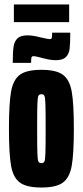

<svg xmlns="http://www.w3.org/2000/svg" viewBox="-20 -830 370 858"><path d="M20 -255Q20 -368 29.5 -421Q39 -474 69 -496Q99 -518 165 -518Q231 -518 261 -496Q291 -474 300.5 -421Q310 -368 310 -255Q310 -142 300.5 -89Q291 -36 261 -14Q231 8 165 8Q99 8 69 -14Q39 -36 29.5 -89Q20 -142 20 -255ZM184 -255Q184 -334 183 -364Q182 -394 178.5 -401.5Q175 -409 165 -409Q155 -409 151.5 -401.5Q148 -394 147 -364Q146 -334 146 -255Q146 -176 147 -146Q148 -116 151.5 -108.5Q155 -101 165 -101Q175 -101 178.5 -108.5Q182 -116 183 -146Q184 -176 184 -255ZM103 -672Q127 -672 161 -663Q196 -655 202 -655Q210 -655 211.5 -661Q213 -667 213 -684H294Q294 -635 291 -611.5Q288 -588 274 -574.5Q260 -561 229 -561Q206 -561 172 -570Q165 -572 150.5 -575.5Q136 -579 130 -579Q122 -579 120.5 -573Q119 -567 119 -549H37Q37 -597 40.5 -621Q44 -645 58 -658.5Q72 -672 103 -672ZM42 -731V-810H289V-731Z"/></svg>

Font: Saira Ultra Condensed Black
Style: Regular
Weight: 900
Width: 1
Designer: Hector Gatti with collaboration of the Omnibus-Type team
Foundry: Omnibus-Type
Version: Version 1.001; ttfautohint (v1.8)